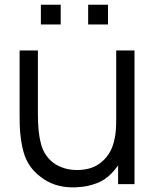

<svg xmlns="http://www.w3.org/2000/svg" viewBox="-20 -775 658 808"><path d="M235.5 -672H152V-755H235.5ZM434.5 -672H351V-755H434.5ZM546 -562.5V0H477V-79Q465.5 -62.5 450 -46Q423 -17.5 386 -3.5Q349 10.5 309.5 12.5Q305.5 13 300 13.2Q294.5 13.5 286.5 13.5Q206 13.5 150 -31.5Q97 -71 79 -135.5Q61.5 -200 62.5 -289.5V-562.5H139.5V-291.5Q139.5 -216 153 -167.5Q166.5 -119 205 -89.5Q247.5 -59.5 304 -59.5Q371 -59.5 410.5 -96Q451.5 -131.5 462.5 -192.5Q466 -207 467.5 -227.2Q469 -247.5 469 -273V-562.5Z"/></svg>

Font: Russisch Sans
Style: Regular
Weight: 400
Designer: Michael Sharanda (font) & Cristiano Sobral (main changes)
Foundry: Michael Sharanda
Version: Version 2.00;October 25, 2020;FontCreator 13.0.0.2681 64-bit